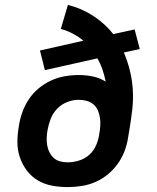

<svg xmlns="http://www.w3.org/2000/svg" viewBox="-20 -755 640 783"><path d="M256 8Q223 8 191.5 2Q160 -4 134 -19.5Q108 -35 89.5 -59.5Q71 -84 61 -113.5Q51 -143 51 -175.5Q51 -208 57 -241Q61 -269 71 -297Q81 -325 97.5 -350Q114 -375 137.5 -394.5Q161 -414 188 -426.5Q215 -439 244 -444Q273 -449 301 -449Q331 -449 359.5 -443Q388 -437 411 -422Q406 -447 398 -471Q390 -495 377 -517L163 -469L143 -549L320 -589Q301 -605 277.5 -617.5Q254 -630 228 -637L257 -735Q313 -721 360.5 -690Q408 -659 442 -616L529 -635L550 -555L485 -541Q500 -506 509.5 -468Q519 -430 521.5 -390Q524 -350 519.5 -309.5Q515 -269 508 -228L503 -198Q499 -169 489 -141.5Q479 -114 461.5 -89Q444 -64 420.5 -44.5Q397 -25 369.5 -13Q342 -1 313 3.5Q284 8 256 8ZM256 -93Q279 -93 303 -100.5Q327 -108 345 -124.5Q363 -141 372.5 -164Q382 -187 385 -210Q388 -226 389 -242.5Q390 -259 387.5 -275Q385 -291 379 -305Q373 -319 361.5 -329Q350 -339 334 -343.5Q318 -348 302 -348Q278 -348 254.5 -339Q231 -330 213.5 -312Q196 -294 187 -271Q178 -248 174 -225Q171 -209 170.5 -193Q170 -177 172.5 -162Q175 -147 182 -133.5Q189 -120 199.5 -110.5Q210 -101 225 -97Q240 -93 256 -93Z"/></svg>

Font: Iosevka Aile
Style: Bold Italic
Weight: 700
Italic angle: -9°
Designer: Belleve Invis
Foundry: Belleve Invis
Version: Version 28.0.1; ttfautohint (v1.8.4)